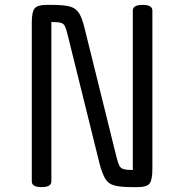

<svg xmlns="http://www.w3.org/2000/svg" viewBox="-20 -760 753 785"><path d="M387 -91 257 -616Q251 -641 245.5 -652.5Q240 -664 228 -667Q216 -670 190 -670V-18Q190 5 150 5Q110 5 110 -18V-668Q110 -712 122 -726Q134 -740 170 -740H192Q240 -740 265 -733.5Q290 -727 303 -706.5Q316 -686 326 -644L456 -119Q462 -95 467.5 -83.5Q473 -72 485.5 -68.5Q498 -65 523 -65V-717Q523 -740 563 -740Q603 -740 603 -717V-70Q603 -24 591.5 -9.5Q580 5 543 5H521Q474 5 448.5 -1.5Q423 -8 410.5 -29Q398 -50 387 -91Z"/></svg>

Font: Offside
Style: Regular
Weight: 400
Designer: Eduardo Rodriguez Tunni
Foundry: Eduardo Rodriguez Tunni
Version: Version 1.002; ttfautohint (v1.8.4.7-5d5b);gftools[0.9.23]